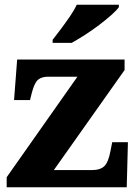

<svg xmlns="http://www.w3.org/2000/svg" viewBox="-20 -786 576 806"><path d="M8 0V-42L305 -464H182Q155 -464 140 -451.5Q125 -439 114 -398L106 -366H39L52 -536H503V-492L206 -72H365Q401 -72 418 -88.5Q435 -105 444 -153L451 -189H517L512 0ZM201 -619Q216 -638 235.5 -664Q255 -690 273.5 -717Q292 -744 302 -766H479V-756Q470 -743 447.5 -723Q425 -703 396 -681Q367 -659 336.5 -639.5Q306 -620 281 -606H201Z"/></svg>

Font: Noto Serif Kannada ExtraBold
Style: Regular
Weight: 800
Version: Version 2.003